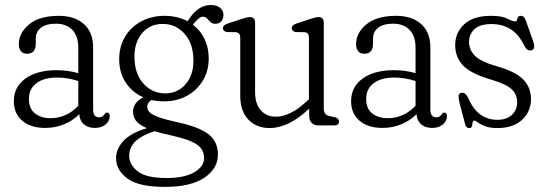

<svg xmlns="http://www.w3.org/2000/svg" viewBox="-20 -503 2182 770"><path d="M35.5 -97.5Q35.5 -154.5 82 -188Q128.5 -221.5 207 -221.5Q253 -221.5 294 -209.5V-312.5Q294 -359 269.8 -383.5Q245.5 -408 204.5 -408Q164.5 -408 144 -391.5Q123.5 -375 123.5 -349V-328Q123.5 -287.5 88.5 -287.5Q71 -287.5 63.2 -298.5Q55.5 -309.5 55.5 -326Q55.5 -371 96.8 -405.2Q138 -439.5 216 -439.5Q279.5 -439.5 316.5 -406.5Q353.5 -373.5 353.5 -313V-62.5Q353.5 -32.5 378 -32.5Q391.5 -32.5 398.5 -44Q404 -51.5 409 -51.5Q420 -51.5 420 -36.5Q420 -18.5 404 -4.2Q388 10 360.5 10Q332.5 10 316 -4.8Q299.5 -19.5 298 -45Q272 -19 236.8 -4.5Q201.5 10 161 10Q103 10 69.2 -18.8Q35.5 -47.5 35.5 -97.5ZM96 -106Q96 -67 120.5 -48Q145 -29 182 -29Q247 -29 294 -79V-178Q274.5 -184.5 253.2 -188.2Q232 -192 208.5 -192Q156.5 -192 126.2 -169.5Q96 -147 96 -106Z M690.5 -13Q775.5 5 814.8 34.2Q854 63.5 854 117.5Q854 172.5 799.8 209.5Q745.5 246.5 641 246.5Q536 246.5 490.8 212.8Q445.5 179 445.5 131.5Q445.5 94 475.2 62Q505 30 569 11Q535 -4 524.2 -20.2Q513.5 -36.5 513.5 -55Q513.5 -72.5 523.8 -87.8Q534 -103 555 -112.5Q510 -132.5 484 -172.2Q458 -212 458 -265.5Q458 -317 481.8 -356.2Q505.5 -395.5 546.8 -417.5Q588 -439.5 640 -439.5Q691.5 -439.5 732 -418L738 -426.5Q775.5 -483 825 -483Q848 -483 862 -472.2Q876 -461.5 876 -443Q876 -427 867.2 -417.2Q858.5 -407.5 843.5 -407.5Q831.5 -407.5 824.2 -414.8Q817 -422 810.2 -429Q803.5 -436 793 -436Q778.5 -436 753.5 -404Q783.5 -381.5 800.2 -346.8Q817 -312 817 -269Q817 -218 793.2 -179.2Q769.5 -140.5 729 -118.5Q688.5 -96.5 638 -96.5Q611 -96.5 587 -102Q570.5 -91 570.5 -75Q570.5 -63 579.8 -53Q589 -43 615 -33.5Q641 -24 690.5 -13ZM630.5 -407Q579.5 -406.5 548 -367.5Q516.5 -328.5 519.5 -266Q522 -203 557.2 -165.5Q592.5 -128 644.5 -128.5Q695.5 -129.5 727 -168.5Q758.5 -207.5 755.5 -270Q753 -333 717.5 -370.5Q682 -408 630.5 -407ZM498 121.5Q498 157 532 184Q566 211 649 211Q719 211 758.8 188Q798.5 165 798.5 131Q798.5 95.5 768.2 75.5Q738 55.5 660 38.5Q625.5 31 600 23Q542 42.5 520 67Q498 91.5 498 121.5Z M943.5 -119V-349Q943.5 -362 939.2 -367.5Q935 -373 925 -374L890 -374.5Q874 -377.5 874 -390Q874 -402 893 -408.5L949 -427Q962.5 -431.5 969.5 -433Q976.5 -434.5 982 -434.5Q1003 -434.5 1003 -411.5V-134.5Q1003 -86 1026 -60.5Q1049 -35 1086.5 -35Q1113.5 -35 1145 -50Q1176.5 -65 1212 -98.5L1219 -105.5V-349Q1219 -362 1215 -367.5Q1211 -373 1200.5 -374L1166 -374.5Q1150 -377.5 1150 -390Q1150 -402 1168.5 -408.5L1224.5 -427Q1238 -431.5 1245 -433Q1252 -434.5 1258 -434.5Q1278.5 -434.5 1278.5 -411.5V-68Q1278.5 -42 1301.5 -37.5L1324 -33Q1339.5 -28 1339.5 -15.5Q1339.5 0 1320 0H1259Q1220 0 1220 -40.5V-67.5Q1138 10.5 1061 10.5Q1009 10.5 976.2 -23.2Q943.5 -57 943.5 -119Z M1388 -97.5Q1388 -154.5 1434.5 -188Q1481 -221.5 1559.5 -221.5Q1605.5 -221.5 1646.5 -209.5V-312.5Q1646.5 -359 1622.2 -383.5Q1598 -408 1557 -408Q1517 -408 1496.5 -391.5Q1476 -375 1476 -349V-328Q1476 -287.5 1441 -287.5Q1423.5 -287.5 1415.8 -298.5Q1408 -309.5 1408 -326Q1408 -371 1449.2 -405.2Q1490.5 -439.5 1568.5 -439.5Q1632 -439.5 1669 -406.5Q1706 -373.5 1706 -313V-62.5Q1706 -32.5 1730.5 -32.5Q1744 -32.5 1751 -44Q1756.5 -51.5 1761.5 -51.5Q1772.5 -51.5 1772.5 -36.5Q1772.5 -18.5 1756.5 -4.2Q1740.5 10 1713 10Q1685 10 1668.5 -4.8Q1652 -19.5 1650.5 -45Q1624.5 -19 1589.2 -4.5Q1554 10 1513.5 10Q1455.5 10 1421.8 -18.8Q1388 -47.5 1388 -97.5ZM1448.5 -106Q1448.5 -67 1473 -48Q1497.5 -29 1534.5 -29Q1599.5 -29 1646.5 -79V-178Q1627 -184.5 1605.8 -188.2Q1584.5 -192 1561 -192Q1509 -192 1478.8 -169.5Q1448.5 -147 1448.5 -106Z M1975 -22.5Q2012 -22.5 2033 -42.2Q2054 -62 2054 -93Q2054 -123.5 2033 -144.2Q2012 -165 1952 -183Q1869 -207 1837.2 -240.2Q1805.5 -273.5 1805.5 -322.5Q1805.5 -372 1841.8 -405.8Q1878 -439.5 1949.5 -439.5Q1993 -439.5 2014.8 -428.2Q2036.5 -417 2047 -417Q2051.5 -417 2053 -422.8Q2054.5 -428.5 2057.2 -434Q2060 -439.5 2068.5 -439.5Q2075 -439.5 2080 -435.2Q2085 -431 2089.5 -418.5L2118.5 -337Q2128 -308.5 2114.5 -302.5Q2096 -294.5 2083 -319Q2060 -366.5 2027 -386.5Q1994 -406.5 1951.5 -406.5Q1903.5 -406.5 1882.2 -385.5Q1861 -364.5 1861 -335Q1861 -303.5 1884.5 -279.5Q1908 -255.5 1971.5 -237.5Q2047.5 -216 2078.5 -184.2Q2109.5 -152.5 2109.5 -105.5Q2109.5 -56 2074 -22.8Q2038.5 10.5 1975.5 10.5Q1944 10.5 1925 3Q1906 -4.5 1896.2 -12Q1886.5 -19.5 1882.5 -19.5Q1876.5 -19.5 1875.5 -12Q1874.5 -4.5 1872.8 3Q1871 10.5 1862 10.5Q1848.5 10.5 1845 -6.5L1823 -90Q1818.5 -110 1819 -118.5Q1819.5 -127 1827.5 -130Q1844.5 -136 1857.5 -110.5Q1894.5 -22.5 1975 -22.5Z"/></svg>

Font: Fraunces 144pt SuperSoft Light
Style: Regular
Weight: 300
Version: Version 1.000;[0bf87f6ff]